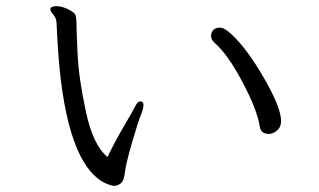

<svg xmlns="http://www.w3.org/2000/svg" viewBox="-20 -654 1040 625"><path d="M895 -260Q895 -240 881.5 -229Q868 -218 856 -218Q830 -218 826 -240Q818 -295 769.5 -386.5Q721 -478 679 -514Q667 -525 667 -537Q667 -549 674.5 -556.5Q682 -564 696.5 -564Q711 -564 736 -540Q785 -494 839 -400.5Q893 -307 895 -263ZM144 -626Q147 -634 164 -634Q181 -634 202.5 -623.5Q224 -613 226.5 -603Q229 -593 229 -575Q229 -557 232.5 -479Q236 -401 259.5 -291Q283 -181 330 -143Q355 -195 384.5 -245Q414 -295 421 -309.5Q428 -324 437.5 -324Q447 -324 447 -312Q447 -300 438.5 -279.5Q430 -259 411 -194Q392 -129 387 -97Q384 -65 373 -57Q362 -49 352 -49Q342 -49 320 -59Q197 -123 170 -476Q166 -535 164 -580Q163 -596 153.5 -606.5Q144 -617 144 -624Z"/></svg>

Font: ToneOZ-Pinyin-WenKai-Regular
Style: Regular
Weight: 400
Designer: Fontworks Inc.
Foundry: ToneOZ
Version: Version 0.240331